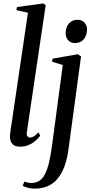

<svg xmlns="http://www.w3.org/2000/svg" viewBox="-20 -837 523 1110"><path d="M135 -71.5Q133 -56 138.8 -49Q144.5 -42 154 -42Q163.5 -42 175.2 -48.5Q187 -55 202 -72L212.5 -52.5Q200.5 -36 183.2 -21.5Q166 -7 144 2Q122 11 95.5 11Q78 11 65 5Q52 -1 44.8 -14.8Q37.5 -28.5 37.5 -50.5Q37.5 -55.5 38.5 -63.5Q39.5 -71.5 40.8 -81.8Q42 -92 44 -102.5L141.5 -763.5L74.5 -778.5L78.5 -796.5L230.5 -817L244 -806.5ZM376 26Q365.5 104 340 154.5Q314.5 205 274.8 229.2Q235 253.5 181.5 253.5Q160.5 253.5 141.8 248.8Q123 244 111 237L121 213Q129 216 140 218.5Q151 221 161 221Q188.5 221 208 207.8Q227.5 194.5 241 167.8Q254.5 141 264 100Q273.5 59 281 3L343 -461L281 -480L284 -498L430.5 -523.5L448.5 -511ZM414 -588Q388.5 -588 374 -604.5Q359.5 -621 359.5 -644.5Q359.5 -679.5 378.2 -701Q397 -722.5 427 -722.5Q455 -722.5 469 -705.8Q483 -689 483 -666Q483 -631.5 464.2 -609.8Q445.5 -588 414 -588Z"/></svg>

Font: Merriweather 120pt
Style: Italic
Weight: 400
Italic angle: -7.8°
Version: Version 2.101